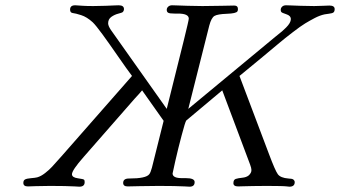

<svg xmlns="http://www.w3.org/2000/svg" viewBox="-20 -703 1280 723"><path d="M67.9 -14.2Q67.9 -23.9 74.5 -27.3Q81.1 -30.8 96.4 -32Q111.8 -33.2 120.1 -35.2Q134.3 -39.1 150.1 -51.5Q166 -64 176 -75Q186 -85.9 210.9 -113.8L477.1 -417Q459 -440.9 425 -490Q391.1 -539.1 366 -573.5Q340.8 -607.9 329.1 -619.1Q307.1 -639.2 285.6 -646Q264.2 -652.8 254.6 -653.8Q245.1 -654.8 244.1 -664.1Q242.2 -683.1 263.2 -683.1Q265.1 -683.1 271 -682.6Q276.9 -682.1 292 -681.2Q307.1 -680.2 331.1 -680.2Q356.9 -680.2 378.4 -681.2Q399.9 -682.1 411.9 -682.6Q423.8 -683.1 426.8 -683.1Q446.8 -683.1 446.8 -668.9Q446.8 -662.1 441.9 -657.2Q439.9 -655.3 425.5 -651.6Q411.1 -647.9 399.2 -639.4Q387.2 -630.9 387.2 -615.2Q387.2 -605.5 397.9 -589.8L607.9 -293Q609.9 -300.8 631.3 -387Q652.8 -473.1 671.9 -550Q690.9 -627 690.9 -632.8Q690.9 -651.9 649.9 -651.9H637.2Q619.1 -651.9 613.8 -654.8Q607.9 -657.7 607.9 -666Q607.9 -672.9 613.5 -678Q619.1 -683.1 627.9 -683.1Q630.9 -683.1 645.5 -682.6Q660.2 -682.1 686 -681.2Q711.9 -680.2 742.2 -680.2Q770 -680.2 815.9 -681.2L861.8 -682.1Q876 -682.1 876 -668.9Q876 -663.1 874 -660.2Q869.1 -652.3 834.5 -651.1Q799.8 -649.9 787.8 -643.1Q775.9 -636.2 768.1 -606.9L689 -293L1016.1 -564Q1017.1 -564.9 1026.6 -572.5Q1036.1 -580.1 1042.5 -585.4Q1048.8 -590.8 1057.4 -599.4Q1065.9 -607.9 1070.6 -616Q1075.2 -624 1075.2 -630.9Q1075.2 -644 1058.1 -649.4Q1041 -654.8 1039.1 -658.2Q1037.1 -660.2 1037.1 -666Q1037.1 -672.9 1042.5 -678Q1047.9 -683.1 1057.1 -683.1Q1060.1 -683.1 1073.5 -682.6Q1086.9 -682.1 1110.8 -681.2Q1134.8 -680.2 1163.1 -680.2Q1178.2 -680.2 1197 -681.2Q1215.8 -682.1 1220.2 -682.1Q1240.2 -682.1 1240.2 -668.9Q1240.2 -660.2 1236.1 -656.5Q1231.9 -652.8 1219 -651.4Q1206.1 -649.9 1202.1 -648.9Q1184.1 -645 1165 -635Q1146 -625 1129.4 -615Q1112.8 -605 1082.3 -581.5Q1051.8 -558.1 1031.5 -541Q1011.2 -523.9 963.1 -483.9Q915 -443.8 881.8 -417L993.2 -122.1Q1016.1 -61 1026.1 -47.1Q1036.1 -33.2 1065.9 -30.8Q1066.9 -30.8 1071 -30.3Q1075.2 -29.8 1076.7 -29.8Q1078.1 -29.8 1081.1 -28.8Q1084 -27.8 1085.4 -26.4Q1086.9 -24.9 1088.4 -22.5Q1089.8 -20 1089.8 -17.1Q1089.8 0 1069.8 0Q1067.9 0 1060.5 -1Q1053.2 -2 1034.2 -2.4Q1015.1 -2.9 984.9 -2.9Q956.1 -2.9 932.1 -2.4Q908.2 -2 894 -1.5Q879.9 -1 877 -1Q858.9 -1 858.9 -13.2Q858.9 -26.4 867.9 -29.3Q877 -32.2 892.1 -33.7Q907.2 -35.2 916 -42Q927.2 -51.8 926.8 -63Q926.8 -69.8 921.9 -83L816.9 -362.8Q684.1 -252 681.2 -249Q677.2 -243.2 664.1 -193.6Q650.9 -144 640.4 -97.9Q629.9 -51.8 629.9 -49.8Q629.9 -31.7 667 -32.2H680.2Q713.4 -32.2 712.9 -17.1Q712.9 0 693.8 0Q690.9 0 676 -1Q661.1 -2 634.5 -2.4Q607.9 -2.9 578.1 -2.9Q550.3 -2.9 506.1 -2Q461.9 -1 460.9 -1Q443.8 -1 443.8 -14.2Q443.8 -31.2 466.8 -30.8Q529.8 -30.8 542 -46.9Q546.9 -52.7 552 -71.3Q557.1 -89.8 596.2 -248L515.1 -362.8Q507.3 -353 486.8 -331.1L294.9 -111.8Q251 -62 251 -46.9Q251 -34.7 272.9 -31.7Q294.9 -28.8 296.9 -25.9Q298.8 -23.9 298.8 -17.1Q298.8 0 278.8 0Q275.9 0 262 -1Q248 -2 223.1 -2.4Q198.2 -2.9 168.9 -2.9Q142.1 -2.9 114.5 -2Q86.9 -1 85 -1Q67.9 -1 67.9 -14.2Z"/></svg>

Font: CMU Classical Serif
Style: Italic
Weight: 500
Italic angle: -14.04°
Version: Version 0.7.0